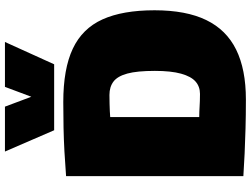

<svg xmlns="http://www.w3.org/2000/svg" viewBox="-136 -844 990 757"><g transform="rotate(-90 358.5 -465.0)"><path d="M345 10Q282 10 230 8.5Q178 7 132.5 5Q87 3 43 0V-699Q95 -703 141 -705.5Q187 -708 234 -709Q281 -710 335 -710Q466 -710 545.5 -672.5Q625 -635 661 -555.5Q697 -476 697 -350Q697 -226 658.5 -146.5Q620 -67 542 -28.5Q464 10 345 10ZM367 -171Q396 -171 416 -188.5Q436 -206 447 -245.5Q458 -285 458 -349Q458 -419 447.5 -457.5Q437 -496 416 -512Q395 -528 363 -528Q344 -528 328 -527.5Q312 -527 299 -526.5Q286 -526 276 -525V-174Q288 -174 298 -173.5Q308 -173 318 -172.5Q328 -172 339.5 -171.5Q351 -171 367 -171ZM572 -940 484 -746H224L140 -940H317L356 -836L395 -940Z"/></g></svg>

Font: Georama Black
Style: Regular
Weight: 900
Designer: Jean-Baptiste Levee
Foundry: Production Type
Version: Version 1.001